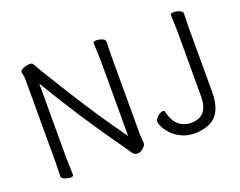

<svg xmlns="http://www.w3.org/2000/svg" viewBox="-113 -917 1430 1144"><g transform="rotate(-20 601.5 -345.5)"><path d="M1128 -677 1126 -588V-177Q1126 -38 1036 0Q996 17 947.5 17Q899 17 862 -1Q825 -19 802 -44Q779 -69 768.5 -91.5Q758 -114 758 -124.5Q758 -135 767 -146.5Q776 -158 788.5 -165.5Q801 -173 811 -173Q821 -173 823 -162Q839 -90 887 -64Q917 -49 946 -49Q975 -49 1000 -60Q1055 -85 1055 -180V-589L1052 -695Q1052 -705 1071 -705Q1090 -705 1109 -697.5Q1128 -690 1128 -677ZM106 -641 99 -678Q99 -692 121.5 -700Q144 -708 154.5 -708Q165 -708 171 -707Q177 -706 182 -698Q207 -652 324.5 -464Q442 -276 566 -104V-589L562 -695Q562 -705 581 -705Q600 -705 618.5 -697.5Q637 -690 637 -677L635 -588V-87L639 -32Q639 -22 630 -12Q607 13 585.5 13Q564 13 554.5 -1Q545 -15 520 -51Q328 -321 175 -579V-105L178 1Q178 11 160 11Q142 11 123 3.5Q104 -4 104 -17L106 -106Z"/></g></svg>

Font: QiushuiShotai
Style: Regular
Weight: 600
Designer: Fontworks Inc.
Foundry: Fontworks Inc.
Version: Version 1.250